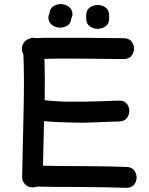

<svg xmlns="http://www.w3.org/2000/svg" viewBox="-20 -896 715 920"><path d="M583 4Q608 5 621 -9.5Q634 -24 634.5 -43.5Q635 -63 623.5 -79Q612 -95 587 -96Q513 -99 377 -100Q241 -100 186 -102Q187 -164 191 -316Q212 -313 248 -311.5Q284 -310 319 -309Q354 -308 373 -308Q377 -308 396 -308.5Q415 -309 440.5 -310Q466 -311 491 -312Q516 -313 533.5 -313.5Q551 -314 552 -314Q577 -315 588.5 -331Q600 -347 599.5 -366.5Q599 -386 586 -400.5Q573 -415 548 -414Q542 -414 518.5 -413Q495 -412 469 -411Q443 -410 429 -410Q400 -409 388 -409Q375 -409 350 -409Q309 -408 273.5 -409.5Q238 -411 194 -416Q196 -529 193 -614Q229 -616 383 -615Q536 -613 572 -613Q597 -613 609.5 -628Q622 -643 622 -663Q622 -683 609.5 -698Q597 -713 572 -713Q556 -713 363 -715Q170 -716 153 -713Q146 -715 138 -715Q130 -714 122 -711Q106 -707 95.5 -693Q85 -679 85 -662Q85 -648 92 -637Q97 -530 93 -363Q86 -61 86 -48Q86 -27 100.5 -12.5Q115 2 136 2Q147 2 157 -2Q222 0 365 0Q508 1 583 4ZM322 -809 327 -821Q329 -846 314 -860Q299 -874 277 -876Q255 -878 237 -867Q219 -856 217 -831L212 -819Q210 -794 225 -780Q240 -766 262 -764Q284 -762 302 -773Q320 -784 322 -809ZM393 -808Q393 -783 409.5 -770.5Q426 -758 448 -758Q470 -758 486.5 -770.5Q503 -783 503 -808V-822Q503 -847 486.5 -859.5Q470 -872 448 -872Q426 -872 409.5 -859.5Q393 -847 393 -822V-808Z"/></svg>

Font: Balsamiq Sans
Style: Regular
Weight: 400
Designer: Michael Angeles
Foundry: Balsamiq SRL
Version: Version 1.020; ttfautohint (v1.8.4.7-5d5b);gftools[0.9.26]